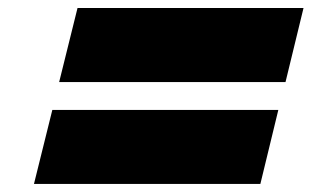

<svg xmlns="http://www.w3.org/2000/svg" viewBox="-20 -645 783 480"><path d="M675.8 -370.1 630.9 -185.1H64.9L110.8 -370.1ZM738.8 -625 693.8 -439.9H127.9L173.8 -625Z"/></svg>

Font: Sinkin Sans 900 X Black Italic
Style: Regular
Weight: 950
Italic angle: -112°
Designer: Keith Bates
Foundry: K-Type
Version: Sinkin Sans (version 1.0)  by Keith Bates   •   © 2014   www